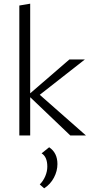

<svg xmlns="http://www.w3.org/2000/svg" viewBox="-20 -736 500 1043"><path d="M362 0 144 -208V0H85V-706L144 -716V-229L357 -413H441L196 -221L447 0ZM196 266Q215 247 226 221Q237 195 237 169Q237 116 206 97L247 64Q292 94 292 155Q292 193 273 229Q254 265 220 287Z"/></svg>

Font: Ysabeau Semilight
Style: Regular
Weight: 300
Designer: Christian Thalmann (Catharsis Fonts)
Version: Version 0.003